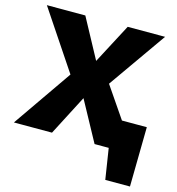

<svg xmlns="http://www.w3.org/2000/svg" viewBox="-120 -761 957 1037"><g transform="rotate(15 359.0 -243.0)"><path d="M563 172 511 -161H706L701 172ZM537 -161H651V0H537ZM6 0 234 -329 14 -658H229L349 -436L466 -658H675L448 -335L677 0H457L335 -224L219 0Z"/></g></svg>

Font: Ysabeau Infant Black
Style: Regular
Weight: 900
Designer: Christian Thalmann (Catharsis Fonts)
Version: Version 2.001;gftools[0.9.30]; featfreeze: ss01,ss02,lnum